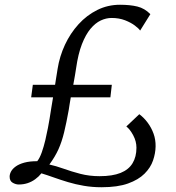

<svg xmlns="http://www.w3.org/2000/svg" viewBox="-20 -775 740 807"><path d="M406.5 12Q368 12 332.8 6Q297.5 0 266 -9.5Q234.5 -19 206.5 -29Q178.5 -39 154 -46.5Q143 -32.5 128.2 -21.8Q113.5 -11 96 -5.2Q78.5 0.5 58.5 0.5Q46.5 0.5 33.5 -6.8Q20.5 -14 20.5 -32.5Q20.5 -43.5 26.8 -54.8Q33 -66 46.8 -75.8Q60.5 -85.5 82.5 -91.5Q104.5 -97.5 136.5 -97.5Q147 -110.5 155.5 -134.5Q164 -158.5 170.5 -186Q177 -213.5 181.5 -237.5Q185 -254 188.2 -274.8Q191.5 -295.5 195.2 -318.8Q199 -342 203 -366H111L118 -418.5H211.5Q213.5 -431 215.2 -442.5Q217 -454 218.8 -464.8Q220.5 -475.5 222 -485Q230.5 -538.5 253 -586.8Q275.5 -635 310 -673Q344.5 -711 388.8 -733Q433 -755 484.5 -755Q527 -755 557.5 -747.5Q588 -740 612 -715.5L569 -646.5Q563.5 -655 547 -667.5Q530.5 -680 505.5 -689.8Q480.5 -699.5 449 -699.5Q426 -699.5 403.2 -688.8Q380.5 -678 360.2 -653.8Q340 -629.5 324.2 -589Q308.5 -548.5 300 -489Q298.5 -478 295.2 -459Q292 -440 288 -418.5H450L444 -366H277.5Q274.5 -350 272.5 -336.2Q270.5 -322.5 269 -313.5Q259 -258 249.5 -218.8Q240 -179.5 225.8 -147.8Q211.5 -116 187.5 -83.5Q215 -77.5 247.8 -65.8Q280.5 -54 318.2 -44.2Q356 -34.5 398.5 -34.5Q452.5 -34.5 486.8 -48.2Q521 -62 537.2 -89Q553.5 -116 553.5 -154Q553.5 -181 540 -206.2Q526.5 -231.5 511 -243.5L565.5 -295Q585.5 -280 601 -259Q616.5 -238 625.5 -213Q634.5 -188 634 -159.5Q633.5 -130.5 623.2 -100.5Q613 -70.5 587.5 -45Q562 -19.5 518.2 -3.8Q474.5 12 406.5 12Z"/></svg>

Font: Merriweather 20pt Light
Style: Italic
Weight: 300
Italic angle: -7.8°
Version: Version 2.101